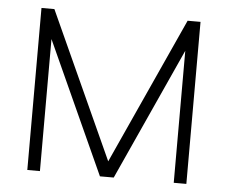

<svg xmlns="http://www.w3.org/2000/svg" viewBox="-45 -613 788 664"><g transform="rotate(5 349.0 -281.0)"><path d="M580.2 -562.5 349 -54.2 117.7 -562.5H72.9V0H116.7V-458.3L325 0H372.9L581.2 -458.3V0H625V-562.5Z"/></g></svg>

Font: Manrope3 Thin
Style: Regular
Weight: 100
Width: 4
Designer: Mikhail Sharanda
Foundry: Mikhail Sharanda
Version: Version 3.000;PS 003.000;hotconv 1.0.88;makeotf.lib2.5.64775